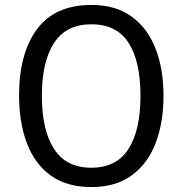

<svg xmlns="http://www.w3.org/2000/svg" viewBox="-20 -745 736 775"><path d="M640 -358Q640 -250 608 -167Q576 -84 511.5 -37Q447 10 349 10Q248 10 183.5 -37.5Q119 -85 88 -168.5Q57 -252 57 -359Q57 -530 129.5 -627.5Q202 -725 349 -725Q447 -725 511.5 -678Q576 -631 608 -548.5Q640 -466 640 -358ZM149 -358Q149 -220 198 -144Q247 -68 348 -68Q450 -68 498.5 -143.5Q547 -219 547 -358Q547 -497 499 -572Q451 -647 349 -647Q247 -647 198 -571.5Q149 -496 149 -358Z"/></svg>

Font: Noto Sans Telugu SemiCondensed
Style: Regular
Weight: 400
Width: 4
Designer: Jelle Bosma - Monotype Design Team
Foundry: Monotype Imaging Inc.
Version: Version 2.005; ttfautohint (v1.8.4.7-5d5b)